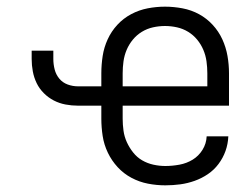

<svg xmlns="http://www.w3.org/2000/svg" viewBox="-20 -548 707 576"><path d="M476 8Q450 8 424 3Q398 -2 374.5 -14.5Q351 -27 333 -46.5Q315 -66 303.5 -90Q292 -114 288 -140Q284 -166 284 -192V-231H214Q195 -231 176.5 -234.5Q158 -238 141.5 -246.5Q125 -255 111.5 -268.5Q98 -282 90 -298.5Q82 -315 78.5 -333.5Q75 -352 75 -371V-396H140V-371Q140 -355 144 -339.5Q148 -324 158 -312Q168 -300 183 -294.5Q198 -289 214 -289H284V-328Q284 -354 288 -380Q292 -406 303 -430Q314 -454 332 -473.5Q350 -493 373.5 -505.5Q397 -518 423 -523Q449 -528 475 -528Q501 -528 527.5 -523Q554 -518 577 -505.5Q600 -493 618 -473.5Q636 -454 647 -430Q658 -406 662.5 -380Q667 -354 667 -328V-231H348V-192Q348 -174 350.5 -156Q353 -138 360.5 -121.5Q368 -105 379.5 -90.5Q391 -76 406.5 -67Q422 -58 440 -54Q458 -50 476 -50Q497 -50 518.5 -54Q540 -58 558 -69Q576 -80 587.5 -98.5Q599 -117 600 -139H665Q664 -116 656.5 -95Q649 -74 635.5 -56Q622 -38 603.5 -25.5Q585 -13 564 -5.5Q543 2 521 5Q499 8 476 8ZM348 -289H602V-328Q602 -346 599.5 -364Q597 -382 590 -398.5Q583 -415 571.5 -429Q560 -443 544.5 -452.5Q529 -462 511 -466Q493 -470 475 -470Q457 -470 439 -466Q421 -462 405.5 -452.5Q390 -443 378.5 -429Q367 -415 360 -398.5Q353 -382 350.5 -364Q348 -346 348 -328Z"/></svg>

Font: Iosevka Aile Light
Style: Regular
Weight: 300
Designer: Belleve Invis
Foundry: Belleve Invis
Version: Version 27.3.5; ttfautohint (v1.8.4)